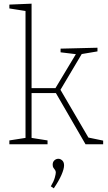

<svg xmlns="http://www.w3.org/2000/svg" viewBox="-20 -786 587 1046"><path d="M31 0V-21L127 -36L119 -26V-734L126 -725L31 -740V-761L152 -766V-298L143 -306H289L278 -299L397 -497L401 -490L310 -501V-521L511 -526V-506L416 -490L429 -498L306 -291L304 -306L466 -29L455 -38L542 -20V0H446L281 -285L292 -279H143L152 -286V-26L144 -36L239 -21V0ZM273 240 257 229Q273 202 278.5 182Q284 162 284 154Q284 145 279.5 139.5Q275 134 271 128Q267 122 267 111Q267 96 276.5 87.5Q286 79 298 79Q309 79 319 88Q329 97 329 115Q329 134 315 166.5Q301 199 273 240Z"/></svg>

Font: Bitter Thin ExtraLight
Style: Regular
Weight: 250
Version: Version 2.002